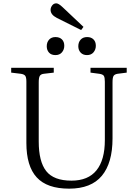

<svg xmlns="http://www.w3.org/2000/svg" viewBox="-20 -1116 825 1150"><path d="M394 14Q262 14 200 -53.5Q138 -121 138 -260V-627Q138 -652 131.5 -661.5Q125 -671 105 -674L47 -681V-710H302V-681L242 -674Q225 -672 218.5 -661.5Q212 -651 212 -623V-268Q212 -148 257 -91Q302 -34 408 -34Q508 -34 558 -96Q608 -158 608 -277V-627Q608 -652 602 -661.5Q596 -671 575 -674L522 -681V-710H739V-681L684 -674Q666 -671 660 -661Q654 -651 654 -623V-287Q654 -140 590 -63Q526 14 394 14ZM466 -936 320 -1009Q283 -1028 283 -1057Q283 -1071 292.5 -1083.5Q302 -1096 317 -1096Q331 -1096 355 -1073L480 -955ZM501 -786Q477 -786 463 -801Q449 -816 449 -839Q449 -863 463 -878.5Q477 -894 502 -894Q526 -894 540 -880Q554 -866 554 -842Q554 -819 540 -802.5Q526 -786 501 -786ZM312 -786Q287 -786 273.5 -801Q260 -816 260 -839Q260 -863 274 -878.5Q288 -894 312 -894Q337 -894 351 -880Q365 -866 365 -842Q365 -819 351 -802.5Q337 -786 312 -786Z"/></svg>

Font: Literata 36pt Light
Style: Regular
Weight: 300
Designer: Latin by Veronika Burian and Jose Scaglione. Greek by Irene Vlachou. Cyrillic by Vera Evstafieva.
Foundry: TypeTogether
Version: Version 3.002